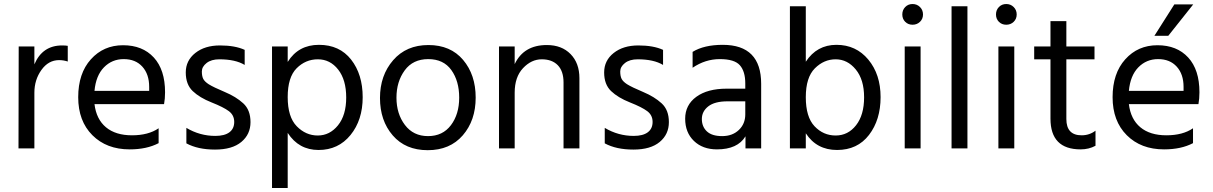

<svg xmlns="http://www.w3.org/2000/svg" viewBox="-20 -738 6033 955"><path d="M151 0H72L73 -507H151V-418Q191 -512 289 -512Q307 -512 317 -510V-432Q296 -439 274 -439Q221 -439 186 -390Q151 -341 151 -277Z M450 -286H722V-306Q722 -369 688 -406.5Q654 -444 595.5 -444Q537 -444 497 -403Q457 -362 450 -286ZM625 5Q510 5 439.5 -65.5Q369 -136 369 -254.5Q369 -373 432 -443Q495 -513 592 -513Q689 -513 745 -452Q801 -391 801 -279Q801 -247 796 -220H450Q459 -145 507 -105Q555 -65 636.5 -65Q718 -65 769 -100V-26Q710 5 625 5Z M907 -25V-102Q974 -62 1051 -62Q1097 -62 1121 -80Q1145 -98 1145 -131.5Q1145 -165 1118.5 -185Q1092 -205 1032.5 -228.5Q973 -252 938.5 -285Q904 -318 904 -377.5Q904 -437 951.5 -474.5Q999 -512 1074 -512Q1149 -512 1197 -490V-415Q1151 -443 1071 -443Q1031 -443 1007.5 -424.5Q984 -406 984 -382.5Q984 -359 991 -345.5Q998 -332 1018 -319Q1042 -304 1098 -280.5Q1154 -257 1190 -224Q1226 -191 1226 -130.5Q1226 -70 1180.5 -32Q1135 6 1049.5 6Q964 6 907 -25Z M1561 -443Q1500 -443 1455.5 -398.5Q1411 -354 1411 -255Q1411 -156 1456 -110Q1501 -64 1560.5 -64Q1620 -64 1661 -114.5Q1702 -165 1702 -253Q1702 -341 1662 -392Q1622 -443 1561 -443ZM1411 197H1333V-507H1411V-430Q1464 -515 1566.5 -515Q1669 -515 1726.5 -441.5Q1784 -368 1784 -254.5Q1784 -141 1723.5 -66.5Q1663 8 1564.5 8Q1466 8 1411 -77Z M2110 -444Q2034 -444 1993 -388Q1952 -332 1952 -252Q1952 -172 1994 -116.5Q2036 -61 2109 -61Q2182 -61 2223 -115.5Q2264 -170 2264 -252.5Q2264 -335 2225 -389.5Q2186 -444 2110 -444ZM2111 -514Q2221 -514 2283.5 -440Q2346 -366 2346 -252.5Q2346 -139 2282 -65Q2218 9 2107.5 9Q1997 9 1933.5 -64.5Q1870 -138 1870 -250.5Q1870 -363 1935.5 -438.5Q2001 -514 2111 -514Z M2862 0H2783V-328Q2783 -384 2754.5 -413.5Q2726 -443 2674.5 -443Q2623 -443 2581.5 -399Q2540 -355 2540 -277V0H2462V-507H2540V-419Q2585 -514 2700 -514Q2774 -514 2818 -469Q2862 -424 2862 -349Z M2988 -25V-102Q3055 -62 3132 -62Q3178 -62 3202 -80Q3226 -98 3226 -131.5Q3226 -165 3199.5 -185Q3173 -205 3113.5 -228.5Q3054 -252 3019.5 -285Q2985 -318 2985 -377.5Q2985 -437 3032.5 -474.5Q3080 -512 3155 -512Q3230 -512 3278 -490V-415Q3232 -443 3152 -443Q3112 -443 3088.5 -424.5Q3065 -406 3065 -382.5Q3065 -359 3072 -345.5Q3079 -332 3099 -319Q3123 -304 3179 -280.5Q3235 -257 3271 -224Q3307 -191 3307 -130.5Q3307 -70 3261.5 -32Q3216 6 3130.5 6Q3045 6 2988 -25Z M3546 5Q3475 5 3431.5 -37Q3388 -79 3388 -147.5Q3388 -216 3443.5 -256.5Q3499 -297 3595 -297H3687V-323Q3687 -383 3660 -413.5Q3633 -444 3560.5 -444Q3488 -444 3425 -401V-480Q3482 -515 3575 -515Q3766 -515 3766 -321V0H3688V-60Q3649 5 3546 5ZM3687 -169V-234H3599Q3535 -234 3503 -209Q3471 -184 3471 -146Q3471 -108 3496 -84.5Q3521 -61 3572 -61Q3623 -61 3655 -91.5Q3687 -122 3687 -169Z M4136.5 -443Q4078 -443 4033 -398Q3988 -353 3988 -254.5Q3988 -156 4031.5 -110Q4075 -64 4136.5 -64Q4198 -64 4238 -115Q4278 -166 4278 -254Q4278 -342 4236.5 -392.5Q4195 -443 4136.5 -443ZM3988 0H3909V-707H3988V-431Q4043 -515 4140.5 -515Q4238 -515 4299 -441.5Q4360 -368 4360 -255Q4360 -142 4302.5 -67Q4245 8 4143.5 8Q4042 8 3988 -75Z M4556 -703Q4571 -688 4571 -666Q4571 -644 4556 -629.5Q4541 -615 4519 -615Q4497 -615 4482.5 -629.5Q4468 -644 4468 -666Q4468 -688 4482.5 -703Q4497 -718 4519 -718Q4541 -718 4556 -703ZM4559 0H4480V-507H4559Z M4792 0H4713V-707H4792Z M5022 -703Q5037 -688 5037 -666Q5037 -644 5022 -629.5Q5007 -615 4985 -615Q4963 -615 4948.5 -629.5Q4934 -644 4934 -666Q4934 -688 4948.5 -703Q4963 -718 4985 -718Q5007 -718 5022 -703ZM5025 0H4946V-507H5025Z M5355 5Q5205 5 5205 -148V-443H5124V-507H5205V-633H5284V-507H5424V-443H5284V-146Q5284 -65 5360 -65Q5399 -65 5429 -88V-13Q5396 5 5355 5Z M5791 -560H5722L5821 -716H5915ZM5595 -286H5867V-306Q5867 -369 5833 -406.5Q5799 -444 5740.5 -444Q5682 -444 5642 -403Q5602 -362 5595 -286ZM5770 5Q5655 5 5584.5 -65.5Q5514 -136 5514 -254.5Q5514 -373 5577 -443Q5640 -513 5737 -513Q5834 -513 5890 -452Q5946 -391 5946 -279Q5946 -247 5941 -220H5595Q5604 -145 5652 -105Q5700 -65 5781.5 -65Q5863 -65 5914 -100V-26Q5855 5 5770 5Z"/></svg>

Font: Hind Colombo
Style: Regular
Weight: 400
Designer: Jyotish Sonowal, Aditi Pimprikar
Foundry: Indian Type Foundry
Version: Version 1.000;PS 1.0;hotconv 1.0.86;makeotf.lib2.5.63406; tt